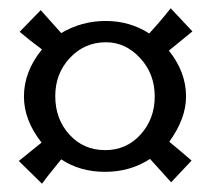

<svg xmlns="http://www.w3.org/2000/svg" viewBox="-20 -531 504 458"><path d="M111.8 -301.8Q111.8 -247.1 145.5 -210Q179.2 -172.9 231 -172.9Q281.7 -172.9 315.4 -210.2Q349.1 -247.6 349.1 -300.8Q349.1 -355 314.2 -392.6Q279.3 -430.2 232.9 -430.2Q181.6 -430.2 146.7 -392.8Q111.8 -355.5 111.8 -301.8ZM231 -121.1Q170.4 -121.1 126 -150.9Q87.9 -104 80.1 -92.8L24.9 -147L79.1 -190.9Q37.1 -244.1 37.1 -300.8Q37.1 -360.4 80.1 -413.1Q49.8 -435.5 26.9 -455.1L77.1 -506.8L126 -452.1Q174.8 -481 231.9 -481Q289.6 -481 335.9 -451.2Q358.4 -475.1 387.2 -511.2L439 -456.1L382.8 -410.2Q423.8 -359.4 423.8 -300.8Q423.8 -248 383.8 -192.9Q390.6 -187.5 410.4 -170.7Q430.2 -153.8 437 -147.9L388.2 -96.2L337.9 -151.9Q290.5 -121.1 231 -121.1Z"/></svg>

Font: Common Serif SemiBold
Style: Regular
Weight: 600
Designer: Philipp H. Poll, Khaled Hosny
Foundry: Stefan Peev, Context Ltd.
Version: Version 1.026